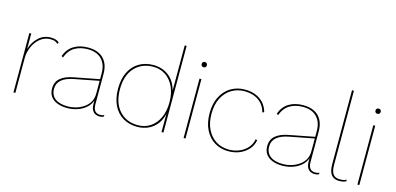

<svg xmlns="http://www.w3.org/2000/svg" viewBox="-68 -1141 3218 1562"><g transform="rotate(15 1541.5 -360.0)"><path d="M85 0V-500H101V-370Q118 -429 161 -469.5Q204 -510 265 -510Q292 -510 309 -503.5Q326 -497 336 -486L327 -474Q317 -484 304 -490Q291 -496 263 -496Q217 -496 180 -466.5Q143 -437 122 -390Q101 -343 101 -291V0Z M738 -336Q738 -410 697 -453Q656 -496 579 -496Q516 -496 469.5 -468.5Q423 -441 400 -378L387 -388Q410 -450 459.5 -480Q509 -510 579 -510Q635 -510 674 -489.5Q713 -469 733.5 -430Q754 -391 754 -336V-78Q754 -6 813 -6Q835 -6 847 -14L846 0Q832 8 810 8Q795 8 778 1Q761 -6 749.5 -25.5Q738 -45 738 -84V-130L745 -136Q738 -87 706.5 -54.5Q675 -22 630.5 -6Q586 10 540 10Q490 10 454 -4.5Q418 -19 399 -46Q380 -73 380 -112Q380 -168 417.5 -200Q455 -232 524 -245L741 -287V-273L535 -233Q465 -220 430.5 -190.5Q396 -161 396 -114Q396 -61 433.5 -32.5Q471 -4 542 -4Q572 -4 605.5 -13Q639 -22 669.5 -41.5Q700 -61 719 -91.5Q738 -122 738 -165Z M1128 10Q1060 10 1008 -21Q956 -52 927.5 -110.5Q899 -169 899 -250Q899 -332 927.5 -390Q956 -448 1008 -479Q1060 -510 1128 -510Q1205 -510 1259.5 -467Q1314 -424 1333 -345L1332 -343V-730H1348V0H1332V-159L1333 -157Q1322 -104 1293 -66.5Q1264 -29 1222 -9.5Q1180 10 1128 10ZM1131 -4Q1189 -4 1234.5 -34Q1280 -64 1306 -119.5Q1332 -175 1332 -250Q1332 -326 1306 -381Q1280 -436 1235 -466Q1190 -496 1131 -496Q1034 -496 974.5 -431Q915 -366 915 -250Q915 -134 974.5 -69Q1034 -4 1131 -4Z M1526 -598Q1516 -598 1510 -604Q1504 -610 1504 -620Q1504 -630 1510 -636Q1516 -642 1526 -642Q1536 -642 1542 -636Q1548 -630 1548 -620Q1548 -610 1542 -604Q1536 -598 1526 -598ZM1534 -500V0H1518V-500Z M1900 -510Q1950 -510 1990 -494Q2030 -478 2057.5 -447.5Q2085 -417 2097 -373L2083 -366Q2067 -428 2019 -462Q1971 -496 1900 -496Q1839 -496 1790.5 -466.5Q1742 -437 1714 -382Q1686 -327 1686 -250Q1686 -174 1713.5 -118.5Q1741 -63 1788.5 -33.5Q1836 -4 1897 -4Q1944 -4 1984.5 -21Q2025 -38 2052.5 -69Q2080 -100 2087 -142L2101 -137Q2093 -92 2063.5 -59Q2034 -26 1991 -8Q1948 10 1897 10Q1831 10 1780 -21Q1729 -52 1699.5 -110.5Q1670 -169 1670 -250Q1670 -331 1700 -389.5Q1730 -448 1782 -479Q1834 -510 1900 -510Z M2550 -336Q2550 -410 2509 -453Q2468 -496 2391 -496Q2328 -496 2281.5 -468.5Q2235 -441 2212 -378L2199 -388Q2222 -450 2271.5 -480Q2321 -510 2391 -510Q2447 -510 2486 -489.5Q2525 -469 2545.5 -430Q2566 -391 2566 -336V-78Q2566 -6 2625 -6Q2647 -6 2659 -14L2658 0Q2644 8 2622 8Q2607 8 2590 1Q2573 -6 2561.5 -25.5Q2550 -45 2550 -84V-130L2557 -136Q2550 -87 2518.5 -54.5Q2487 -22 2442.5 -6Q2398 10 2352 10Q2302 10 2266 -4.5Q2230 -19 2211 -46Q2192 -73 2192 -112Q2192 -168 2229.5 -200Q2267 -232 2336 -245L2553 -287V-273L2347 -233Q2277 -220 2242.5 -190.5Q2208 -161 2208 -114Q2208 -61 2245.5 -32.5Q2283 -4 2354 -4Q2384 -4 2417.5 -13Q2451 -22 2481.5 -41.5Q2512 -61 2531 -91.5Q2550 -122 2550 -165Z M2757 -730V-107Q2757 -52 2775 -28Q2793 -4 2830 -4Q2852 -4 2864 -7Q2876 -10 2888 -16V-2Q2878 3 2864 6.5Q2850 10 2830 10Q2786 10 2763.5 -18Q2741 -46 2741 -107V-730Z M2990 -598Q2980 -598 2974 -604Q2968 -610 2968 -620Q2968 -630 2974 -636Q2980 -642 2990 -642Q3000 -642 3006 -636Q3012 -630 3012 -620Q3012 -610 3006 -604Q3000 -598 2990 -598ZM2998 -500V0H2982V-500Z"/></g></svg>

Font: Work Sans Thin
Style: Regular
Weight: 250
Designer: Wei Huang
Foundry: Wei Huang
Version: Version 2.012